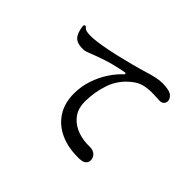

<svg xmlns="http://www.w3.org/2000/svg" viewBox="-151 -1019 1302 1302"><g transform="rotate(45 500.0 -368.0)"><path d="M732 12Q725 13 718 13Q711 13 704 13Q611 13 538 -20.5Q465 -54 423.5 -118.5Q382 -183 382 -275Q382 -343 403.5 -406.5Q425 -470 459.5 -522Q494 -574 532 -608Q534 -610 534 -613Q534 -622 525 -620Q433 -603 370.5 -582Q308 -561 271.5 -546Q235 -531 218 -530Q160 -528 134.5 -553Q109 -578 101 -641Q101 -650 108 -653Q110 -654 113 -654Q119 -654 122 -649Q130 -638 145 -634Q160 -630 181 -630Q189 -630 197 -630Q205 -630 213 -631Q244 -633 296 -642Q348 -651 408 -665Q468 -679 525 -694Q582 -709 624 -722Q664 -734 696.5 -741.5Q729 -749 761 -749Q788 -749 816 -743Q843 -737 856.5 -720.5Q870 -704 870 -687Q870 -672 858.5 -660.5Q847 -649 824 -650Q805 -651 787.5 -652Q770 -653 753 -653Q713 -653 677 -644.5Q641 -636 606 -608Q532 -550 502.5 -464.5Q473 -379 473 -287Q473 -227 501 -185.5Q529 -144 577 -121Q625 -98 685 -95Q689 -95 693 -95Q697 -95 701 -95Q714 -95 727.5 -94Q741 -93 751 -87Q768 -78 776 -63.5Q784 -49 784 -35Q784 -17 771 -3.5Q758 10 732 12Z"/></g></svg>

Font: Zen Antique Soft
Style: Regular
Weight: 400
Designer: Yoshimichi Ohira
Foundry: Positype
Version: Version 1.001